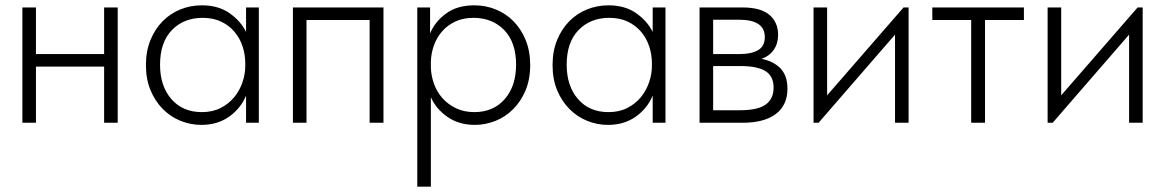

<svg xmlns="http://www.w3.org/2000/svg" viewBox="-20 -461 4375 721"><path d="M371 -211H115V0H64V-433H115V-258H371V-433H422V0H371Z M736 8Q696 8 658.5 -7Q621 -22 592 -51Q563 -80 545.5 -121.5Q528 -163 528 -217Q528 -269 545 -310.5Q562 -352 590.5 -381Q619 -410 657 -425.5Q695 -441 738 -441Q800 -441 842 -411.5Q884 -382 904 -341V-433H952V0H904V-102Q884 -54 840.5 -23Q797 8 736 8ZM738 -40Q778 -40 808.5 -55.5Q839 -71 859.5 -96Q880 -121 890.5 -152Q901 -183 901 -213V-224Q901 -256 891 -286.5Q881 -317 861 -341Q841 -365 811 -379.5Q781 -394 741 -394Q670 -394 625.5 -348Q581 -302 581 -218Q581 -138 623.5 -89Q666 -40 738 -40Z M1080 -433H1420V0H1368V-386H1131V0H1080Z M1547 240V-433H1595V-335Q1612 -378 1654 -409.5Q1696 -441 1761 -441Q1804 -441 1842 -425.5Q1880 -410 1908.5 -381Q1937 -352 1954 -310.5Q1971 -269 1971 -217Q1971 -163 1953.5 -121.5Q1936 -80 1907 -51Q1878 -22 1840.5 -7Q1803 8 1763 8Q1704 8 1661 -21.5Q1618 -51 1598 -96V240ZM1758 -394Q1719 -394 1689.5 -380Q1660 -366 1640 -343Q1620 -320 1609.5 -290.5Q1599 -261 1598 -230V-207Q1599 -177 1609.5 -147Q1620 -117 1640.5 -93.5Q1661 -70 1691.5 -55Q1722 -40 1761 -40Q1833 -40 1875.5 -89Q1918 -138 1918 -218Q1918 -302 1873.5 -348Q1829 -394 1758 -394Z M2263 8Q2223 8 2185.5 -7Q2148 -22 2119 -51Q2090 -80 2072.5 -121.5Q2055 -163 2055 -217Q2055 -269 2072 -310.5Q2089 -352 2117.5 -381Q2146 -410 2184 -425.5Q2222 -441 2265 -441Q2327 -441 2369 -411.5Q2411 -382 2431 -341V-433H2479V0H2431V-102Q2411 -54 2367.5 -23Q2324 8 2263 8ZM2265 -40Q2305 -40 2335.5 -55.5Q2366 -71 2386.5 -96Q2407 -121 2417.5 -152Q2428 -183 2428 -213V-224Q2428 -256 2418 -286.5Q2408 -317 2388 -341Q2368 -365 2338 -379.5Q2308 -394 2268 -394Q2197 -394 2152.5 -348Q2108 -302 2108 -218Q2108 -138 2150.5 -89Q2193 -40 2265 -40Z M2607 -433H2768Q2837 -433 2869.5 -405Q2902 -377 2902 -330Q2902 -298 2886 -274.5Q2870 -251 2840 -240Q2885 -231 2911 -204Q2937 -177 2937 -128Q2937 -66 2893.5 -33Q2850 0 2768 0H2607ZM2658 -213V-47H2758Q2826 -47 2855.5 -68.5Q2885 -90 2885 -132Q2885 -175 2854.5 -194Q2824 -213 2760 -213ZM2658 -387V-258H2758Q2801 -258 2826.5 -272.5Q2852 -287 2852 -322Q2852 -387 2755 -387Z M3035 -433H3086V-103L3373 -433H3392V0H3341V-331L3054 0H3035Z M3627 -386H3481V-433H3825V-386H3679V0H3627Z M3914 -433H3965V-103L4252 -433H4271V0H4220V-331L3933 0H3914Z"/></svg>

Font: Tilda Sans Light
Style: Regular
Weight: 300
Designer: ParaType Ltd
Foundry: ParaType Ltd
Version: Version 1.009